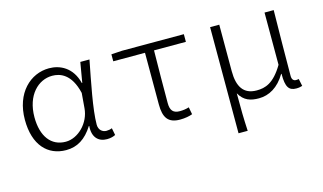

<svg xmlns="http://www.w3.org/2000/svg" viewBox="-91 -859 2282 1356"><g transform="rotate(-15 1050.0 -181.0)"><path d="M74 -268C74 -83 167 14 302 14C383 14 446 -25 499 -109H502C495 -26 538 14 600 14C628 14 649 7 662 0L652 -52C641 -47 625 -44 611 -44C581 -44 555 -66 555 -104C555 -214 595 -407 625 -562H558L533 -415H530C500 -535 412 -576 332 -576C196 -576 74 -464 74 -268ZM502 -239C494 -133 405 -44 314 -44C207 -44 144 -129 144 -268C144 -430 239 -519 340 -519C397 -519 477 -494 511 -348Z M1016 -128C1016 -32 1047 14 1134 14C1171 14 1205 7 1225 -1L1215 -54C1193 -47 1170 -44 1147 -44C1100 -44 1079 -67 1079 -121C1079 -246 1080 -374 1082 -506H1315V-562H863L784 -557V-506H1016Z M1507 -562V214H1574C1569 118 1568 66 1568 -62C1602 -1 1651 13 1711 13C1785 13 1855 -26 1906 -113H1909C1908 -14 1931 14 1984 14C2002 14 2016 11 2028 7L2017 -46C2006 -44 2002 -44 1996 -44C1980 -44 1967 -55 1967 -82C1967 -233 1970 -402 1972 -562H1905V-180C1835 -62 1772 -45 1710 -45C1614 -45 1574 -109 1574 -222V-562Z"/></g></svg>

Font: Kawkab Mono Light
Style: Regular
Weight: 300
Monospace: yes
Designer: Abdullah Arif
Foundry: Abdullah Arif
Version: Version 1.000;PS 000.500;hotconv 1.0.88;makeotf.lib2.5.64775